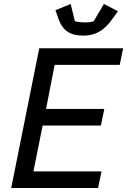

<svg xmlns="http://www.w3.org/2000/svg" viewBox="-20 -939 635 959"><path d="M36 0 176 -698H595L578 -615H253L210 -395H501L484 -312H193L147 -83H487L470 0ZM395 -761Q348 -761 318 -780.5Q288 -800 272 -845L257 -888L333 -919L354 -833Q364 -830 378 -828.5Q392 -827 403 -827Q431 -827 448 -833L499 -919L569 -883L542 -845Q510 -800 475.5 -780.5Q441 -761 395 -761Z"/></svg>

Font: IBM Plex Sans Text
Style: Italic
Weight: 450
Italic angle: -11°
Designer: Mike Abbink, Paul van der Laan, Pieter van Rosmalen
Foundry: Bold Monday
Version: Version 3.005